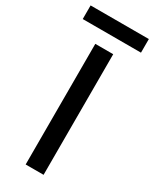

<svg xmlns="http://www.w3.org/2000/svg" viewBox="-261 -910 775 965"><g transform="rotate(30 127.0 -428.0)"><path d="M75 0V-700H179V0ZM-42 -855.5H296V-776.5H-42Z"/></g></svg>

Font: Urbanist SemiBold
Style: Regular
Weight: 600
Designer: Corey Hu
Foundry: Corey Hu
Version: Version 1.321; ttfautohint (v1.8.4.7-5d5b)